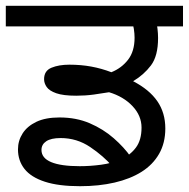

<svg xmlns="http://www.w3.org/2000/svg" viewBox="-27 -642 651 662"><path d="M249 0Q175 0 127.5 -15.5Q80 -31 57.5 -59.5Q35 -88 35 -127Q35 -157 51 -182Q67 -207 98.5 -222Q130 -237 178 -237Q236 -237 282.5 -217Q329 -197 365 -165.5Q401 -134 424 -101L362 -67Q330 -104 284 -135Q238 -166 182 -166Q149 -166 132.5 -155Q116 -144 116 -125Q116 -97 149.5 -83Q183 -69 248 -69Q284 -69 321.5 -74Q359 -79 390.5 -93Q422 -107 441.5 -133Q461 -159 461 -202Q461 -243 430 -276Q399 -309 349 -324Q326 -320 296.5 -316Q267 -312 236 -312Q191 -312 167 -320.5Q143 -329 134 -342Q125 -355 125 -369Q125 -398 150.5 -408.5Q176 -419 212 -419Q252 -419 287.5 -412.5Q323 -406 357 -393Q392 -407 414.5 -436Q437 -465 437 -512Q437 -526 434.5 -542.5Q432 -559 425 -578L458 -551H-7V-622H604V-551H487L510 -576Q514 -560 516 -543Q518 -526 518 -511Q518 -449 493.5 -416.5Q469 -384 432 -362Q488 -333 515.5 -293Q543 -253 543 -199Q543 -149 521.5 -111.5Q500 -74 461 -49.5Q422 -25 368 -12.5Q314 0 249 0Z"/></svg>

Font: gurmukhi25
Style: Book
Weight: 400
Designer: Jelle Bosma - Monotype Design Team
Foundry: Monotype Imaging Inc.
Version: Version 2.003